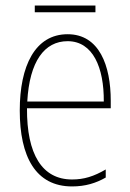

<svg xmlns="http://www.w3.org/2000/svg" viewBox="-20 -660 468 690"><path d="M323 -640H105V-616H323ZM223 -537C106 -537 51 -423 51 -263C51 -97 108 10 239 10C287 10 325 -2 360 -22V-51C317 -26 282 -15 239 -15C131 -15 76 -106 77 -271H378V-298C378 -424 337 -537 223 -537ZM223 -512C314 -512 354 -417 353 -295H78C86 -440 140 -512 223 -512Z"/></svg>

Font: Noto Sans Gurmukhi Condensed Thin
Style: Regular
Weight: 100
Width: 3
Designer: Jelle Bosma - Monotype Design Team
Foundry: Monotype Imaging Inc.
Version: Version 2.004